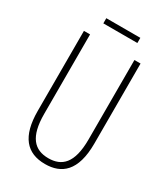

<svg xmlns="http://www.w3.org/2000/svg" viewBox="-205 -927 903 1031"><g transform="rotate(30 246.5 -411.5)"><path d="M352 -833H141V-801H352ZM422 -218V-714H384V-221C384 -73 329 -26 247 -26C160 -26 109 -79 109 -221V-714H71V-218C71 -60 133 10 247 10C348 10 422 -46 422 -218Z"/></g></svg>

Font: Noto Sans Telugu ExtraCondensed ExtraLight
Style: Regular
Weight: 200
Width: 2
Designer: Jelle Bosma - Monotype Design Team
Foundry: Monotype Imaging Inc.
Version: Version 2.005